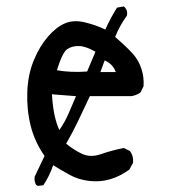

<svg xmlns="http://www.w3.org/2000/svg" viewBox="-20 -575 540 608"><path d="M99.6 13.7 93.8 9.8Q87.9 -2 89.8 -15.6L121.1 -81.1Q89.8 -126 77.1 -176.8Q64.5 -227.5 66.4 -283.2Q68.4 -338.9 86.9 -383.8Q105.5 -428.7 131.8 -459Q158.2 -489.3 185.5 -501Q212.9 -512.7 248 -504.4Q283.2 -496.1 313.5 -481.4Q329.1 -516.6 350.6 -550.8L372.1 -554.7Q385.7 -543 381.8 -525.4Q358.4 -493.2 344.7 -458Q384.8 -422.9 401.9 -403.3Q418.9 -383.8 427.7 -357.4Q436.5 -331.1 434.6 -301.8L424.8 -282.2Q411.1 -272.5 395.5 -270.5H264.6Q246.1 -231.4 228.5 -194.3Q210.9 -157.2 189.5 -120.1Q212.9 -100.6 239.7 -87.9Q266.6 -75.2 299.8 -86.9Q333 -98.6 372.1 -106.4L391.6 -96.7Q403.3 -81.1 401.4 -59.6L389.6 -38.1Q362.3 -17.6 330.1 -7.8Q297.9 2 263.2 -2Q228.5 -5.9 201.2 -21Q173.8 -36.1 148.4 -51.8Q136.7 -17.6 117.2 11.7ZM168 -163.1Q185.5 -188.5 197.3 -215.8Q209 -243.2 220.7 -270.5L144.5 -276.4Q148.4 -205.1 168 -163.1ZM255.9 -348.6 282.2 -411.1Q252 -428.7 230 -429.2Q208 -429.7 192.9 -419.4Q177.7 -409.2 160.2 -352.5Q205.1 -344.7 255.9 -348.6ZM311.5 -383.8 297.9 -346.7H346.7Q337.9 -372.1 311.5 -383.8Z"/></svg>

Font: NaikaiFont
Style: Regular
Weight: 400
Version: Version 1.67